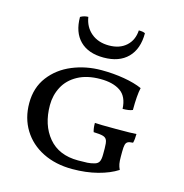

<svg xmlns="http://www.w3.org/2000/svg" viewBox="-110 -847 915 955"><g transform="rotate(15 347.5 -369.0)"><path d="M55 -255Q55 -335 98 -391.5Q141 -448 211 -477Q281 -506 361 -506Q422 -506 477.5 -496.5Q533 -487 571 -470Q562 -432 562 -355Q544 -347 511 -347Q508 -410 470 -436Q432 -462 367 -462Q298 -462 250.5 -436Q203 -410 180 -366.5Q157 -323 157 -272Q157 -170 210.5 -106Q264 -42 363 -42Q394 -42 411 -43Q428 -44 446 -49Q462 -53 469 -64.5Q476 -76 476 -103V-134Q476 -163 471 -175.5Q466 -188 451 -192.5Q436 -197 402 -198Q396 -216 396 -244Q419 -242 505 -242Q590 -242 610 -244Q610 -216 605 -198Q586 -197 578 -192.5Q570 -188 567 -176.5Q564 -165 564 -140V-115Q564 -92 566.5 -78.5Q569 -65 576 -50Q536 -24 476.5 -8.5Q417 7 346 7Q260 7 194 -26Q128 -59 91.5 -118.5Q55 -178 55 -255ZM353 -569Q274 -569 231 -612Q188 -655 188 -734Q207 -745 228 -745Q236 -694 272 -664Q308 -634 363 -634Q418 -634 451.5 -664Q485 -694 488 -745Q512 -745 521 -739Q521 -658 477 -613.5Q433 -569 353 -569Z"/></g></svg>

Font: Vollkorn SC
Style: Regular
Weight: 400
Designer: Friedrich Althausen
Foundry: Friedrich Althausen
Version: Version 4.015